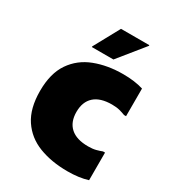

<svg xmlns="http://www.w3.org/2000/svg" viewBox="-185 -868 898 987"><g transform="rotate(30 264.0 -374.0)"><path d="M40 -276Q40 -380 83.5 -443.5Q127 -507 201.5 -535.5Q276 -564 368 -564Q437 -564 488 -548V-384H476Q461 -390 442 -395Q423 -400 396 -400Q327 -400 291.5 -368Q256 -336 256 -276Q256 -216 291.5 -184Q327 -152 396 -152Q423 -152 442 -157Q461 -162 476 -168H488V-4Q437 12 368 12Q273 12 199 -16.5Q125 -45 82.5 -108.5Q40 -172 40 -276ZM158 -604V-608L241 -760H409V-756L286 -604Z"/></g></svg>

Font: Kufam Black
Style: Regular
Weight: 900
Designer: Wael Morcos, Artur Schmal
Foundry: Original Type
Version: Version 1.301; ttfautohint (v1.8.3)